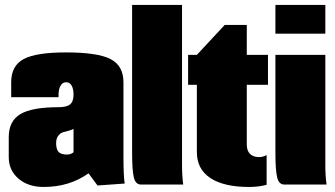

<svg xmlns="http://www.w3.org/2000/svg" viewBox="-20 -740 1344 770"><path d="M24.9 -350.1V-410.2Q24.9 -476.1 74.5 -502.9Q124 -529.8 245.1 -529.8Q372.1 -529.8 423.6 -502.9Q475.1 -476.1 475.1 -410.2V-109.9Q475.1 -37.1 480 -3.9L371.1 3.9L335 -44.9Q258.3 9.8 154.8 9.8Q92.8 9.8 54 -23.7Q15.1 -57.1 15.1 -109.9V-189.9Q15.1 -254.9 62 -282.5Q108.9 -310.1 214.8 -310.1Q247.6 -310.1 261.2 -321.5Q274.9 -333 274.9 -360.8Q274.9 -383.3 267.3 -396.7Q259.8 -410.2 245.1 -410.2Q231 -410.2 222.9 -396.2Q214.8 -382.3 214.8 -359.9V-350.1ZM274.9 -128.9V-223.1Q269 -219.2 255.4 -215.8Q241.7 -212.4 231.7 -209.2Q221.7 -206.1 213.4 -195.3Q205.1 -184.6 205.1 -166Q205.1 -142.1 214.6 -131.1Q224.1 -120.1 250 -120.1Q261.7 -120.1 274.9 -128.9Z M509.8 -720.2H710V-80.1Q710 -33.2 714.8 0H544.9Q523.9 0 516.8 -28.1Q509.8 -56.2 509.8 -129.9Z M1054.7 -520V-399.9H969.7V-160.2Q969.7 -135.7 982.7 -122.8Q995.6 -109.9 1019.5 -109.9Q1034.2 -109.9 1049.3 -118.2V1Q1017.6 9.8 979.5 9.8Q877.4 9.8 823.5 -26.1Q769.5 -62 769.5 -129.9V-399.9H734.4V-520H769.5L881.3 -640.1H969.7V-520Z M1084.5 -605V-720.2H1284.7V-605ZM1084.5 -520H1284.7V-80.1Q1284.7 -33.2 1289.6 0H1119.6Q1098.6 0 1091.6 -28.1Q1084.5 -56.2 1084.5 -129.9Z"/></svg>

Font: Mikodacs
Style: Regular
Weight: 400
Designer: gluk (gluksza@wp.pl)
Foundry: gluk (gluksza@wp.pl)
Version: Version 0.28